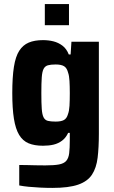

<svg xmlns="http://www.w3.org/2000/svg" viewBox="-20 -714 557 938"><path d="M236 204Q206 204 176 202.5Q146 201 120 198.5Q94 196 74 192V92Q92 92 112 92.5Q132 93 154.5 93.5Q177 94 201 94Q244 94 268 89.5Q292 85 303.5 72Q315 59 318 34.5Q321 10 321 -30V-65H313Q302 -41 283.5 -27Q265 -13 242 -7.5Q219 -2 190 -2Q148 -2 119.5 -14Q91 -26 73.5 -55Q56 -84 48 -134Q40 -184 40 -259Q40 -337 48 -387.5Q56 -438 74 -466Q92 -494 120.5 -506Q149 -518 190 -518Q217 -518 241 -512Q265 -506 285 -491Q305 -476 316 -448H325L329 -510H463V-61Q463 6 457 56Q451 106 429.5 139Q408 172 362 188Q316 204 236 204ZM252 -120Q278 -120 292 -127.5Q306 -135 312 -156Q318 -172 319.5 -197Q321 -222 321 -259Q321 -292 319.5 -318Q318 -344 313 -358Q307 -382 293 -390.5Q279 -399 252 -399Q228 -399 214 -395Q200 -391 193 -377.5Q186 -364 184 -336Q182 -308 182 -259Q182 -210 184 -182Q186 -154 193 -140.5Q200 -127 214 -123.5Q228 -120 252 -120ZM199 -591V-694H317V-591Z"/></svg>

Font: Saira SemiCondensed
Style: Bold
Weight: 700
Width: 4
Designer: Hector Gatti with collaboration of the Omnibus-Type team
Foundry: Omnibus-Type
Version: Version 1.101